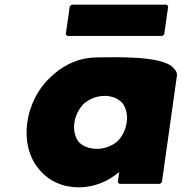

<svg xmlns="http://www.w3.org/2000/svg" viewBox="-20 -781 779 823"><path d="M299 -256C304 -289 320 -318 342 -339C366 -358 396 -370 428 -370C459 -370 485 -360 504 -340C520 -319 528 -290 523 -256C518 -223 504 -195 481 -173C458 -155 428 -143 396 -143C362 -143 335 -154 317 -173C302 -193 294 -222 299 -256ZM738 -454C740 -465 737 -474 730 -482L729 -483L723 -490C676 -545 457 -535 397 -535C327 -535 264 -509 213 -465L212 -464L204 -457C147 -407 108 -335 97 -256C86 -177 105 -105 147 -56L153 -49C191 -5 248 22 319 22C385 22 446 -5 491 -44L485 0L491 7H666L674 0ZM287 -761 279 -754 262 -634 268 -627H676L684 -634L701 -754L695 -761Z"/></svg>

Font: Hussar Woodtype
Style: BlkObl
Weight: 900
Foundry: Cannot Into Space Fonts
Version: Version 1.07